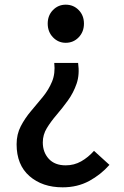

<svg xmlns="http://www.w3.org/2000/svg" viewBox="-20 -584 532 821"><path d="M248 217Q161 217 106 169Q51 121 51 33Q51 -10 69 -44.5Q87 -79 112.5 -109Q138 -139 163 -169.5Q188 -200 202.5 -235Q217 -270 212 -315H314Q321 -265 307.5 -226Q294 -187 270.5 -154.5Q247 -122 222.5 -93.5Q198 -65 180.5 -36.5Q163 -8 163 25Q163 67 188.5 95Q214 123 261 123Q297 123 327 106Q357 89 382 61L448 121Q411 163 361 190Q311 217 248 217ZM261 -401Q229 -401 206.5 -424.5Q184 -448 184 -483Q184 -518 206.5 -541Q229 -564 261 -564Q294 -564 316.5 -541Q339 -518 339 -483Q339 -448 316.5 -424.5Q294 -401 261 -401Z"/></svg>

Font: Source Han Sans TC Medium
Style: Regular
Weight: 500
Designer: Ryoko NISHIZUKA Ë•øÂ°öÊ∂ºÂ≠ê (kana, bopomofo & ideographs); Paul D. Hunt (Latin, Greek & Cyrillic); Sandoll Communicatio
Foundry: Adobe
Version: Version 2.004;hotconv 1.0.118;makeotfexe 2.5.65603